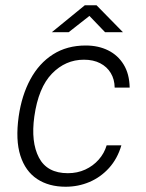

<svg xmlns="http://www.w3.org/2000/svg" viewBox="-20 -700 554 730"><path d="M229.5 10Q165.5 10 121 -19.5Q76.5 -49 57.5 -108.2Q38.5 -167.5 51 -257Q62.5 -337.5 95.5 -398.5Q128.5 -459.5 181.5 -493.2Q234.5 -527 306 -527Q354 -527 391.2 -508.5Q428.5 -490 450.2 -454.5Q472 -419 473 -367H416Q415.5 -398.5 401.2 -422.2Q387 -446 361 -459.5Q335 -473 299 -473Q229 -473 177.5 -420Q126 -367 110.5 -257Q97 -160 128 -100.8Q159 -41.5 238 -41.5Q274 -41.5 304 -55.2Q334 -69 355.2 -93Q376.5 -117 385.5 -147.5H441.5Q426.5 -96.5 394.5 -61.2Q362.5 -26 320 -8Q277.5 10 229.5 10ZM177 -577.5 302.5 -680H347L447.5 -577.5H379.5L320 -639.5L241 -577.5Z"/></svg>

Font: Public Sans Thin ExtraLight
Style: Italic
Weight: 250
Italic angle: -8°
Version: Version 2.001